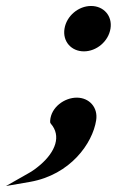

<svg xmlns="http://www.w3.org/2000/svg" viewBox="-93 -464 391 643"><path d="M-73 159 8 145C143 121 217 16 229 -61C236 -104 206 -137 164 -137C123 -137 78 -105 75 -60V-54L77 -50C113 -9 93 44 42 88C29 99 16 109 1 117ZM188 -292C230 -292 270 -325 277 -368C284 -411 254 -444 212 -444C170 -444 130 -411 123 -368C116 -325 146 -292 188 -292Z"/></svg>

Font: Charger Pro
Style: BlkObl
Weight: 900
Designer: Jasper
Foundry: Cannot Into Space Fonts
Version: Version 1.09